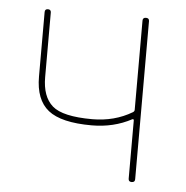

<svg xmlns="http://www.w3.org/2000/svg" viewBox="-43 -562 587 605"><g transform="rotate(5 250.0 -260.0)"><path d="M253.9 -167Q157.2 -167 116.2 -199.7Q75.2 -232.4 75.2 -305.7V-509.8Q75.2 -519.5 85 -519.5Q94.7 -519.5 94.7 -509.8V-305.7Q94.7 -244.1 127.4 -215.3Q160.2 -186.5 253.9 -186.5Q324.2 -186.5 379.9 -219.7Q384.8 -222.7 384.8 -227.5V-509.8Q384.8 -519.5 395 -519.5Q405.3 -519.5 405.3 -509.8V-9.8Q405.3 0 395 0Q384.8 0 384.8 -9.8V-195.3Q384.8 -196.3 383.3 -197.3Q381.8 -198.2 379.9 -197.3Q323.2 -167 253.9 -167Z"/></g></svg>

Font: Rounded-X Mgen+ 1m thin
Style: Regular
Weight: 100
Designer: [Source Han Sans]
Ryoko NISHIZUKA  (kana & ideographs); Paul D. Hunt (Latin, Greek & Cyrillic); Wenlong ZHANG  (bopomofo
Version: Version 1.059.20150602